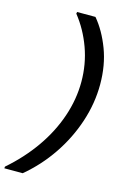

<svg xmlns="http://www.w3.org/2000/svg" viewBox="-174 -873 701 1081"><g transform="rotate(15 176.5 -333.0)"><path d="M-33 145 -32 135Q60 55 125.5 -38.5Q191 -132 225.5 -233.5Q260 -335 260 -437Q260 -540 226 -633.5Q192 -727 133 -801L135 -811H242Q296 -747 331 -654.5Q366 -562 366 -450Q366 -340 330 -231Q294 -122 228.5 -25.5Q163 71 74 145Z"/></g></svg>

Font: Ultramarine Medium
Style: Italic
Weight: 500
Italic angle: -10°
Designer: Colophon Foundry, Jonny Pinhorn
Foundry: Colophon Foundry
Version: Version 1.200; ttfautohint (v1.8.3)